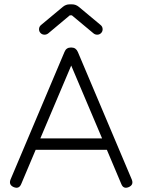

<svg xmlns="http://www.w3.org/2000/svg" viewBox="-20 -863 654 883"><path d="M43 -2.5Q19 -13 28.5 -37.5L276.5 -624Q284.5 -644.5 306 -644.5H309Q329.5 -644 338 -624L586 -37.5Q596 -13 572 -2.5Q547.5 7.5 538 -16.5L471.5 -174H144L77.5 -16.5Q67.5 7.5 43 -2.5ZM165.5 -226.5H449.5L307.5 -561.5ZM185 -703.5Q174 -703.5 166.8 -710.8Q159.5 -718 159.5 -728.5Q159.5 -741 170 -749L269 -831.5Q283 -843 300 -843H311.5Q328.5 -843 342.5 -831.5L441.5 -749Q452 -741 452 -728.5Q452 -718 444.8 -710.8Q437.5 -703.5 427 -703.5Q417 -703.5 409.5 -710L310.5 -792.5H301L202.5 -710Q194.5 -703.5 185 -703.5Z"/></svg>

Font: Jura Light
Style: Regular
Weight: 400
Version: Version 5.106